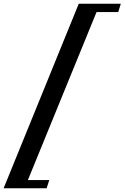

<svg xmlns="http://www.w3.org/2000/svg" viewBox="-60 -831 672 1036"><path d="M-40.5 185 365 -811H592L578 -766H461L90.5 140.5H206L191.5 185Z"/></svg>

Font: Libre Caslon Text SemiBold Italic
Style: Regular
Weight: 600
Italic angle: -22.583°
Designer: Pablo Impallari, Rodrigo Fuenzalida, Katja Schimmel
Foundry: Pablo Impallari, Rodrigo Fuenzalida
Version: Version 2.000